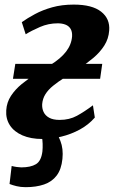

<svg xmlns="http://www.w3.org/2000/svg" viewBox="-20 -580 489 815"><path d="M89 214.5Q67.5 214.5 50.2 210.2Q33 206 20.5 201L29.5 124.5Q38.5 127 51 128.8Q63.5 130.5 70 130.5Q110 130.5 132.5 117Q155 103.5 160 63Q161.5 48.5 161 30.5Q160.5 12.5 157.5 0L158.5 -43.5H203.5Q223 -16 236.2 17.8Q249.5 51.5 245 94.5Q240.5 139 220.5 165.2Q200.5 191.5 167 203Q133.5 214.5 89 214.5ZM160 10Q110.5 10 75 -5.5Q39.5 -21 21.8 -48.5Q4 -76 6.5 -112Q8.5 -145.5 26.5 -173Q44.5 -200.5 72.2 -223.2Q100 -246 132 -266Q164 -286 193.5 -304Q237.5 -331 260.5 -361Q283.5 -391 286 -426Q287 -445.5 279.5 -457.8Q272 -470 257.8 -475.5Q243.5 -481 225 -481Q185.5 -481 149.8 -465.5Q114 -450 89 -434.5L72.5 -486Q96.5 -503 128.5 -520.2Q160.5 -537.5 201.5 -549Q242.5 -560.5 293 -560.5Q371 -560.5 409.2 -530.5Q447.5 -500.5 443.5 -450.5Q441 -415.5 422.8 -386.8Q404.5 -358 376.2 -334.2Q348 -310.5 316 -289.8Q284 -269 254 -250.5Q226.5 -233 205.5 -216Q184.5 -199 172.8 -180.2Q161 -161.5 159 -138Q158 -120 165 -104.8Q172 -89.5 188.8 -80.2Q205.5 -71 233 -71Q274.5 -71 306.5 -88.5Q338.5 -106 374.5 -133L382.5 -81Q355.5 -50 318.5 -30Q281.5 -10 240.2 0Q199 10 160 10ZM35 -245.5 45 -309H414L405 -245.5Z"/></svg>

Font: Merriweather 36pt ExtraBold
Style: Italic
Weight: 800
Italic angle: -7.8°
Version: Version 2.101